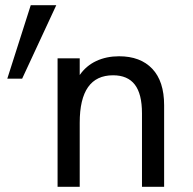

<svg xmlns="http://www.w3.org/2000/svg" viewBox="-20 -717 741 737"><path d="M98 -697H196L65 -415H8ZM201 -493H286V-429Q310.5 -464.5 349.5 -482.8Q388.5 -501 437 -501Q519 -501 564.5 -453Q610 -405 610 -313V0H525V-282Q525 -356.5 497.5 -392.2Q470 -428 414 -428Q286 -428 286 -246V0H201Z"/></svg>

Font: HK Grotesk
Style: Regular
Weight: 400
Designer: Alfredo Marco Pradil
Foundry: Hanken Design Co.
Version: Version 3.001